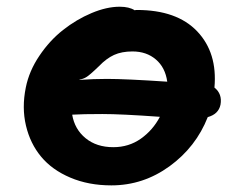

<svg xmlns="http://www.w3.org/2000/svg" viewBox="-20 -585 692 574"><path d="M313 -30.8Q244.6 -30.8 190.2 -54Q135.7 -77.1 103 -116.5Q70.3 -155.8 57.6 -209.5Q44.9 -263.2 57.1 -323.2Q66.9 -372.6 97.7 -418.2Q128.4 -463.9 168.5 -495.4Q208.5 -526.9 253.7 -545.9Q298.8 -564.9 337.9 -564.9Q366.2 -564.9 382.8 -554.2Q384.8 -555.2 389.2 -555.2Q508.8 -555.2 569.6 -491.2Q630.4 -427.2 621.1 -323.2Q645 -304.2 639.2 -272Q633.3 -243.7 601.1 -234.9Q565.9 -145.5 487.1 -88.1Q408.2 -30.8 313 -30.8ZM299.8 -349.1Q356.4 -349.1 480 -340.8Q474.1 -383.3 446 -407.2Q418 -431.2 376 -431.2Q343.8 -431.2 320.8 -420.7Q297.9 -410.2 275.9 -387.2Q247.1 -359.4 237.3 -354Q228 -348.6 217.8 -347.2V-346.2Q259.8 -349.1 299.8 -349.1ZM286.1 -244.1Q226.6 -244.1 195.8 -242.2Q203.1 -198.7 235.8 -171.9Q268.6 -145 318.8 -145Q365.2 -145 401.1 -170.4Q437 -195.8 458 -235.8Q342.8 -244.1 286.1 -244.1Z"/></svg>

Font: Shantell Sans Bouncy
Style: Bold Italic
Weight: 700
Italic angle: -11.31°
Designer: Stephen Nixon, Anya Danilova, Shantell Martin
Foundry: Arrow Type
Version: Version 1.006;[9816181b4]